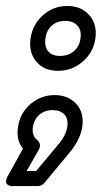

<svg xmlns="http://www.w3.org/2000/svg" viewBox="-49 -501 340 642"><path d="M-22 85.9 27.8 -3.9Q4.4 -32.2 11.2 -76.2Q17.6 -122.6 52.7 -152.8Q87.9 -183.1 133.8 -183.1Q178.2 -183.1 205.6 -154.1Q232.9 -125 226.1 -76.2Q219.7 -36.6 188 3.9L100.1 109.9Q90.3 121.1 78.1 121.1H-3.9Q-3.9 120.6 -7.8 121.3Q-11.7 122.1 -16.6 120.1Q-21.5 118.2 -25.1 115.2Q-28.8 112.3 -28.6 104.5Q-28.3 96.7 -22 85.9ZM40 70.8H71.8L150.9 -23.9Q171.4 -48.8 175.8 -76.2Q180.2 -103.5 166.3 -118.2Q152.3 -132.8 127 -132.8Q100.6 -132.8 82.8 -117.4Q64.9 -102.1 61 -76.2Q56.6 -46.9 76.2 -32.2Q82.5 -27.3 84.2 -18.8Q85.9 -10.3 81.1 -1ZM53.2 -373Q60.1 -419.4 94.7 -450.2Q129.4 -481 175.8 -481Q222.7 -481 249.5 -450.4Q276.4 -419.9 270 -373Q263.7 -326.2 227.8 -295.2Q191.9 -264.2 145 -264.2Q98.6 -264.2 72.5 -294.9Q46.4 -325.7 53.2 -373ZM103 -373Q99.1 -345.2 112.1 -329.6Q125 -314 151.9 -314Q179.2 -314 198 -329.8Q216.8 -345.7 220.2 -373Q224.1 -399.4 210 -415.3Q195.8 -431.2 168.9 -431.2Q142.1 -431.2 124.5 -415.8Q106.9 -400.4 103 -373Z"/></svg>

Font: Trueno Bold Outline
Style: Italic
Weight: 700
Width: 6
Designer: Julieta Ulanovsky
Foundry: Julieta Ulanovsky
Version: Version 3.001b | FøM Fix